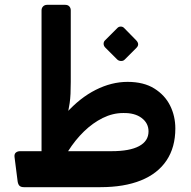

<svg xmlns="http://www.w3.org/2000/svg" viewBox="-20 -770 791 795"><path d="M79 5Q67 5 61 -0.5Q55 -6 53 -19L40 -121Q39 -133 46 -138.5Q53 -144 63 -144H154Q197 -238 254 -301.5Q311 -365 376.5 -398Q442 -431 508 -431Q575 -431 619 -403.5Q663 -376 684.5 -332.5Q706 -289 706 -238Q706 -160 669.5 -105.5Q633 -51 563.5 -23Q494 5 396 5ZM262 -144H442Q517 -144 556 -165Q595 -186 595 -226Q595 -260 566.5 -281.5Q538 -303 490 -302Q447 -302 405.5 -281.5Q364 -261 327.5 -225.5Q291 -190 262 -144ZM152 -115V-727Q152 -737 158.5 -743.5Q165 -750 175 -750H250Q261 -750 267 -743.5Q273 -737 273 -727V-431Q273 -403 272 -382Q271 -361 268.5 -343.5Q266 -326 262.5 -309Q259 -292 254.5 -270.5Q250 -249 244 -221ZM496 -523Q490 -517 480.5 -517.5Q471 -518 465 -524L416 -573Q409 -580 409 -589Q409 -598 416 -604L465 -653Q471 -660 480 -660Q489 -660 495 -653L543 -604Q560 -587 545 -572Z"/></svg>

Font: Rubik SemiBold
Style: Italic
Weight: 600
Italic angle: -12°
Designer: Hubert and Fischer
Foundry: Hubert and Fischer
Version: Version 2.300;gftools[0.9.30]